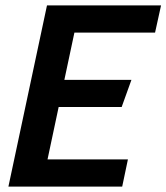

<svg xmlns="http://www.w3.org/2000/svg" viewBox="-20 -687 613 707"><path d="M153 -667H573L551 -567H254L217 -393H464L428 -293H196L155 -100H451L430 0H11Z"/></svg>

Font: Epunda Sans SemiBold
Style: Italic
Weight: 600
Italic angle: -12.0243°
Designer: Simon Atzbach
Foundry: typofactur
Version: Version 2.204; ttfautohint (v1.8.4.7-5d5b)